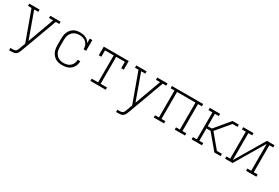

<svg xmlns="http://www.w3.org/2000/svg" viewBox="68 -1566 4063 2798"><g transform="rotate(30 2100.0 -166.5)"><path d="M121 205V167H165Q178 167 192 163.5Q206 160 215.5 150Q225 140 230.5 127.5Q236 115 241 102L277 5L96 -492H37V-530H210V-492H141L299 -53L459 -492H390V-530H563V-492H504L281 115Q274 134 265 152.5Q256 171 240.5 184Q225 197 205 201Q185 205 165 205Z M898 8Q869 8 841 2.5Q813 -3 788.5 -17Q764 -31 745 -52.5Q726 -74 714.5 -100Q703 -126 698.5 -154Q694 -182 694 -210V-320Q694 -348 698 -375.5Q702 -403 713 -429Q724 -455 742 -476.5Q760 -498 784 -512.5Q808 -527 836 -532.5Q864 -538 892 -538Q916 -538 940 -534Q964 -530 986 -519.5Q1008 -509 1025.5 -492Q1043 -475 1055 -454V-530H1098V-349H1055Q1055 -380 1045.5 -409.5Q1036 -439 1014 -460.5Q992 -482 962 -491Q932 -500 901 -500Q878 -500 855 -495Q832 -490 812 -478.5Q792 -467 777 -449Q762 -431 753 -410Q744 -389 740.5 -366Q737 -343 737 -320V-210Q737 -187 740 -164.5Q743 -142 752 -121Q761 -100 775.5 -82Q790 -64 810 -52Q830 -40 852.5 -35Q875 -30 898 -30Q928 -30 958 -38Q988 -46 1010.5 -66Q1033 -86 1045 -114.5Q1057 -143 1057 -174H1100Q1100 -148 1093.5 -123Q1087 -98 1073.5 -76Q1060 -54 1040.5 -37Q1021 -20 997.5 -10Q974 0 948.5 4Q923 8 898 8Z M1371 0V-38H1479V-492H1333V-385H1290V-530H1710V-385H1667V-492H1521V-38H1629V0Z M1921 205V167H1965Q1978 167 1992 163.5Q2006 160 2015.5 150Q2025 140 2030.5 127.5Q2036 115 2041 102L2077 5L1896 -492H1837V-530H2010V-492H1941L2099 -53L2259 -492H2190V-530H2363V-492H2304L2081 115Q2074 134 2065 152.5Q2056 171 2040.5 184Q2025 197 2005 201Q1985 205 1965 205Z M2437 0V-38H2502V-492H2437V-530H2963V-492H2898V-38H2963V0H2790V-38H2855V-492H2545V-38H2610V0Z M3074 0V-38H3140V-492H3074V-530H3248V-492H3182V-284H3251L3457 -530H3563V-492H3478L3288 -265L3478 -38H3563V0H3457L3251 -246H3182V-38H3248V0Z M3637 0V-38H3702V-492H3637V-530H3810V-492H3745V-39L4036 -530H4163V-492H4098V-38H4163V0H3990V-38H4055V-491L3764 0Z"/></g></svg>

Font: Iosevka Slab XLtEx
Style: Regular
Weight: 200
Width: 7
Monospace: yes
Designer: Belleve Invis
Foundry: Belleve Invis
Version: Version 11.1.0; ttfautohint (v1.8.3)